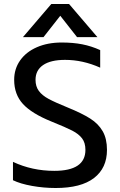

<svg xmlns="http://www.w3.org/2000/svg" viewBox="-20 -927 601 962"><path d="M237 -907H326L468 -741H366L282 -848L198 -741H95ZM45 -24V-116Q141 -71 252 -71Q408 -71 408 -176Q408 -212 391 -234Q374 -256 342 -272.5Q310 -289 238 -318Q139 -358 95 -406Q51 -454 51 -527Q51 -582 81 -624.5Q111 -667 165 -690.5Q219 -714 289 -714Q346 -714 392 -705Q438 -696 482 -676V-588Q395 -627 306 -627Q234 -627 196 -601Q158 -575 158 -527Q158 -494 174.5 -471.5Q191 -449 223.5 -431.5Q256 -414 320 -388Q391 -359 432 -333Q473 -307 494.5 -269.5Q516 -232 516 -176Q516 -85 451 -35Q386 15 259 15Q199 15 140.5 4.5Q82 -6 45 -24Z"/></svg>

Font: Prompt
Style: Regular
Weight: 400
Designer: Katatrad Team
Foundry: CadsonDemak
Version: Version 1.001